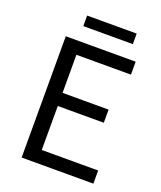

<svg xmlns="http://www.w3.org/2000/svg" viewBox="-145 -884 817 976"><g transform="rotate(20 263.5 -396.0)"><path d="M90 0V-656H468V-586H173V-380H422V-309H173V-71H478V0ZM156 -735V-792H424V-735Z"/></g></svg>

Font: .
Style: 
Weight: 400
Designer: Paul D. Hunt, Dalton Maag
Foundry: Dalton Maag Ltd
Version: Version 1.200